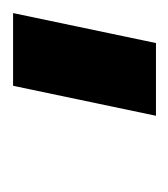

<svg xmlns="http://www.w3.org/2000/svg" viewBox="-2 -762 264 301"><g transform="rotate(-90 130.5 -611.0)"><path d="M100 -499 147 -723H261L214 -499Z"/></g></svg>

Font: PTCRaleway
Style: Bold Italic
Weight: 700
Italic angle: -12°
Designer: Matt McInerney, Pablo Impallari, Rodrigo Fuenzalida
Foundry: Matt McInerney, Pablo Impallari, Rodrigo Fuenzalida
Version: Version 3.000g; ttfautohint (v1.5) -l 8 -r 28 -G 28 -x 14 -D